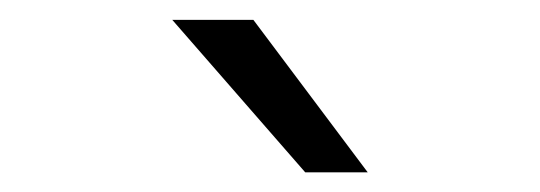

<svg xmlns="http://www.w3.org/2000/svg" viewBox="-20 -684 540 192"><path d="M233.4 -664.1 347.7 -511.7H285.2L152.3 -664.1Z"/></svg>

Font: BabelStone Xiangqi Colour
Style: Regular
Weight: 400
Designer: Andrew West
Foundry: BabelStone
Version: Version 11.001 November 01, 2021